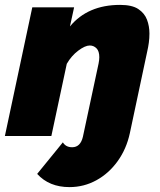

<svg xmlns="http://www.w3.org/2000/svg" viewBox="-36 -556 656 785"><path d="M248 209Q165 209 116 155L221 26Q233 46 259 46Q293 46 303 3L367 -296Q370 -311 370 -322Q370 -347 358.5 -358.5Q347 -370 331 -370Q312 -370 284 -349Q256 -328 237 -295L174 0H-16L96 -526H267L250 -448Q323 -536 455 -536Q504 -536 529.5 -519Q555 -502 565 -475.5Q575 -449 575 -419Q575 -400 572.5 -381.5Q570 -363 566 -346L495 -12Q481 53 445 103Q409 153 358 181Q307 209 248 209Z"/></svg>

Font: Raleway Black
Style: Italic
Weight: 900
Italic angle: -12°
Designer: Matt McInerney, Pablo Impallari, Rodrigo Fuenzalida
Foundry: Matt McInerney, Pablo Impallari, Rodrigo Fuenzalida
Version: Version 4.101;RELEASE